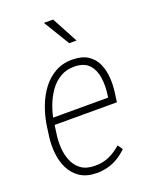

<svg xmlns="http://www.w3.org/2000/svg" viewBox="-142 -827 725 916"><g transform="rotate(-20 220.0 -369.0)"><path d="M189 10.7Q137.7 10.3 104.7 -11.7Q71.8 -33.7 54.2 -69.3Q36.6 -105 32.5 -147.9Q28.3 -190.9 34.2 -233.4L42.5 -293Q49.8 -335.9 66.4 -379.6Q83 -423.3 110.1 -459.5Q137.2 -495.6 176 -517.3Q214.8 -539.1 266.1 -538.1Q313.5 -537.1 342.5 -517.6Q371.6 -498 385.7 -466.3Q399.9 -434.6 402.6 -395.3Q405.3 -356 399.4 -315.4L393.6 -273.9H63L69.3 -309.1H361.8L363.8 -323.2Q370.1 -365.2 364.7 -406.5Q359.4 -447.8 335.7 -474.9Q312 -502 263.7 -503.4Q220.7 -504.4 189 -485.6Q157.2 -466.8 135 -435.1Q112.8 -403.3 99.1 -366Q85.4 -328.6 80.1 -293L71.8 -232.4Q66.4 -197.8 68.6 -161.6Q70.8 -125.5 83.7 -94.5Q96.7 -63.5 122.6 -44.4Q148.4 -25.4 191.4 -24.9Q231 -23.9 264.4 -38.8Q297.9 -53.7 326.2 -79.6L343.8 -54.7Q322.8 -33.7 298.3 -18.8Q273.9 -3.9 246.3 3.4Q218.8 10.7 189 10.7ZM242.7 -749 313.5 -616.7H276.4L195.8 -749Z"/></g></svg>

Font: Roboto Condensed ExtraLight
Style: Italic
Weight: 250
Italic angle: -12°
Designer: Christian Robertson
Foundry: Google
Version: Version 3.008; 2023